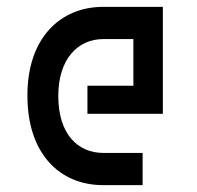

<svg xmlns="http://www.w3.org/2000/svg" viewBox="-20 -540 575 560"><path d="M60 -260C60 -93 153 0 281 0H396V-94H281C207 -94 150 -149 150 -260C150 -368 207 -426 281 -426H369V-290H235V-208H455V-520H281C155 -520 59 -428 60 -260Z"/></svg>

Font: Grotesk 02 Mince
Style: Bold
Weight: 400
Designer: Frank Adebiaye, contributions by Jérémy Landes, Ariel Martín Pérez
Foundry: Velvetyne Type Foundry
Version: Version 3.000;Glyphs 3.1.2 (3150)